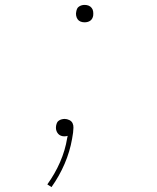

<svg xmlns="http://www.w3.org/2000/svg" viewBox="-20 -548 640 783"><path d="M190 215 173 204Q204 161 225 113Q246 65 254 15L256 6Q253 7 249.5 7.5Q246 8 242 8Q235 8 228.5 5.5Q222 3 217.5 -2Q213 -7 210.5 -13.5Q208 -20 208 -28Q209 -30 208.5 -32Q208 -34 209 -36Q210 -42 212.5 -47.5Q215 -53 220.5 -56.5Q226 -60 232 -61.5Q238 -63 244 -63Q253 -63 262.5 -58.5Q272 -54 276 -45.5Q280 -37 279.5 -27Q279 -17 278 -7L274 18Q265 70 243.5 120Q222 170 190 215ZM325 -457Q316 -457 308.5 -460Q301 -463 296.5 -469.5Q292 -476 290.5 -484.5Q289 -493 291 -501Q292 -507 294.5 -512.5Q297 -518 302.5 -521.5Q308 -525 313.5 -526.5Q319 -528 325 -528Q334 -528 341.5 -525Q349 -522 354 -515.5Q359 -509 360 -500.5Q361 -492 360 -484Q359 -478 356 -472.5Q353 -467 348 -463.5Q343 -460 337 -458.5Q331 -457 325 -457Z"/></svg>

Font: Iosevka HT Thin Extended
Style: Italic
Weight: 100
Width: 7
Italic angle: -9°
Monospace: yes
Designer: Belleve Invis
Foundry: Belleve Invis
Version: Version 32.3.0; ttfautohint (v1.8.4)